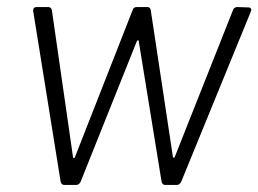

<svg xmlns="http://www.w3.org/2000/svg" viewBox="-20 -524 732 544"><path d="M152 -8 74 -493V-495Q74 -504 84 -504H117Q125 -504 127 -495L187 -78Q188 -76 189.5 -76Q191 -76 192 -78L356 -496Q357 -500 360 -502Q363 -504 367 -504H398Q405 -504 407 -496L470 -79Q471 -77 472.5 -77Q474 -77 475 -79L640 -495Q641 -499 644.5 -501.5Q648 -504 652 -504L684 -503Q689 -503 691 -499.5Q693 -496 691 -492L493 -8Q488 0 481 0H448Q441 0 438 -8L373 -408Q373 -410 371.5 -410Q370 -410 368 -408L208 -8Q203 0 196 0H162Q155 0 152 -8Z"/></svg>

Font: Barlow Light
Style: Italic
Weight: 300
Italic angle: -7°
Designer: Jeremy Tribby
Foundry: Tribby Type
Version: Version 1.408